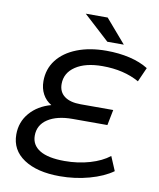

<svg xmlns="http://www.w3.org/2000/svg" viewBox="-96 -962 862 1044"><g transform="rotate(10 335.0 -439.5)"><path d="M229 -488Q229 -444 260.5 -420.5Q292 -397 350 -397H530L513 -311H321Q235 -311 184.5 -278Q134 -245 134 -186Q134 -134 180 -106Q226 -78 317 -78Q391 -78 456 -97Q521 -116 563 -149L596 -71Q546 -35 468 -13.5Q390 8 305 8Q180 8 107 -40.5Q34 -89 34 -175Q34 -244 77.5 -294.5Q121 -345 194 -365Q163 -383 146 -414.5Q129 -446 129 -486Q129 -553 167.5 -603Q206 -653 276 -680.5Q346 -708 438 -708Q508 -708 567.5 -694Q627 -680 670 -653L635 -574Q550 -622 432 -622Q338 -622 283.5 -585.5Q229 -549 229 -488ZM292 -887H413L525 -757H434Z"/></g></svg>

Font: Montserrat Alternates Medium
Style: Italic
Weight: 500
Italic angle: -11.3°
Designer: Julieta Ulanovsky
Foundry: Julieta Ulanovsky
Version: Version 7.200